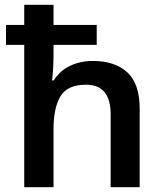

<svg xmlns="http://www.w3.org/2000/svg" viewBox="-20 -780 679 800"><path d="M203 -760V-676H383V-593H203V-549Q203 -518 201 -489Q199 -460 197 -445H204Q230 -486 272.5 -506Q315 -526 367 -526Q459 -526 510.5 -478.5Q562 -431 562 -327V0H441V-304Q441 -427 338 -427Q261 -427 232 -379Q203 -331 203 -241V0H81V-593H5V-676H81V-760Z"/></svg>

Font: Noto Sans Sundanese SemiBold
Style: Regular
Weight: 600
Version: Version 2.003